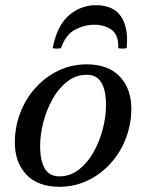

<svg xmlns="http://www.w3.org/2000/svg" viewBox="-20 -702 561 737"><path d="M313 -415Q271 -415 237.5 -388.5Q204 -362 181 -320.5Q158 -279 146 -231.5Q134 -184 134 -142Q134 -85 152 -55Q170 -25 208 -25V15Q126 15 81.5 -31.5Q37 -78 37 -155Q37 -214 57.5 -268Q78 -322 115.5 -364Q153 -406 203.5 -430.5Q254 -455 313 -455ZM208 -25Q250 -25 283.5 -51.5Q317 -78 340 -119.5Q363 -161 375 -208.5Q387 -256 387 -298Q387 -355 369 -385Q351 -415 313 -415V-455Q395 -455 439.5 -408.5Q484 -362 484 -285Q484 -226 463.5 -172Q443 -118 405.5 -76Q368 -34 317.5 -9.5Q267 15 208 15ZM214 -517Q198 -514 182 -517Q200 -606 245.5 -644Q291 -682 348 -682Q416 -682 445 -638Q474 -594 466 -517Q450 -514 434 -517Q436 -567 409 -587Q382 -607 341 -607Q304 -607 268 -588Q232 -569 214 -517Z"/></svg>

Font: Poltawski Nowy
Style: Italic
Weight: 400
Italic angle: -12°
Designer: Adam Pótawski, Mateusz Machalski, Borys Kosmynka, Ania Wieluska
Foundry: Capitalics.wtf
Version: Version 1.001;gftools[0.9.25]